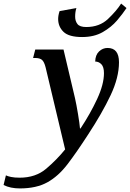

<svg xmlns="http://www.w3.org/2000/svg" viewBox="-165 -813 727 1073"><path d="M-54 240Q38 240 99.5 206Q161 172 212.5 104.5Q264 37 328 -62Q406 -181 453 -280.5Q500 -380 500 -465Q500 -545 436 -545Q409 -545 388.5 -525.5Q368 -506 367 -469Q387 -469 401.5 -454Q416 -439 416 -404Q416 -342 378 -260Q340 -178 285 -95H282Q280 -121 271 -175.5Q262 -230 254 -265L190 -536H32L20 -489H31Q57 -489 69.5 -478.5Q82 -468 90 -436L199 22Q152 80 93 130Q34 180 -55 180Q-84 180 -103 176Q-122 172 -132 167L-145 221Q-107 240 -54 240ZM294 -606Q361 -606 409 -633.5Q457 -661 489 -698.5Q521 -736 542 -768L512 -793Q486 -752 438.5 -707Q391 -662 317 -662Q281 -662 268 -678.5Q255 -695 255 -720Q255 -747 262 -768L168 -751Q160 -727 160 -707Q160 -664 190 -635Q220 -606 294 -606Z"/></svg>

Font: Noto Serif SemiCondensed Semi
Style: Italic
Weight: 600
Width: 4
Italic angle: -12°
Designer: Monotype Design Team
Foundry: Monotype Imaging Inc.
Version: Version 1.901